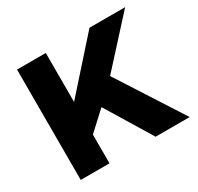

<svg xmlns="http://www.w3.org/2000/svg" viewBox="-147 -861 1065 1035"><g transform="rotate(-30 385.0 -343.5)"><path d="M75 0H254V-179L368 -284L541 0H753L492 -406L748 -687H526L254 -382V-687H75Z"/></g></svg>

Font: Archivo ExtraBold
Style: Regular
Weight: 800
Designer: Hector Gatti
Foundry: Omnibus-Type
Version: Version 2.001